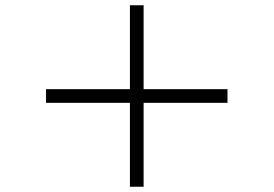

<svg xmlns="http://www.w3.org/2000/svg" viewBox="-20 -728 1040 730"><path d="M474 -18V-337H155V-389H474V-708H526V-389H845V-337H526V-18Z"/></svg>

Font: Zen Old Mincho Medium
Style: Regular
Weight: 500
Designer: Yoshimichi Ohira
Foundry: Positype
Version: Version 1.500